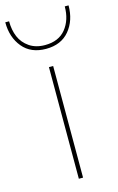

<svg xmlns="http://www.w3.org/2000/svg" viewBox="-180 -830 541 880"><g transform="rotate(-15 90.0 -390.0)"><path d="M80.1 0V-529.8H100.1V0ZM-60.1 -779.8H-42Q-42 -738.3 -28.3 -705.8Q-14.6 -673.3 15.6 -652.6Q45.9 -631.8 89.8 -631.8Q154.8 -631.8 188.5 -673.8Q222.2 -715.8 222.2 -779.8H240.2Q240.2 -708.5 200.9 -661.1Q161.6 -613.8 89.8 -613.8Q18.1 -613.8 -21 -661.1Q-60.1 -708.5 -60.1 -779.8Z"/></g></svg>

Font: Cooper Hewitt
Style: Thin
Weight: 701
Designer: Village Type and Design LLC
Foundry: Cooper Hewitt Smithsonian Design Museum
Version: 1.000